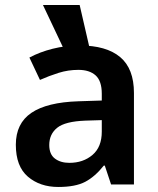

<svg xmlns="http://www.w3.org/2000/svg" viewBox="-20 -734 630 764"><path d="M297 -553Q403 -553 458 -507Q513 -461 513 -364V0H422L397 -75H393Q358 -31 319 -10.5Q280 10 212 10Q139 10 91 -31Q43 -72 43 -158Q43 -243 105 -285Q167 -327 292 -331L385 -334V-361Q385 -412 360.5 -434Q336 -456 292 -456Q251 -456 213 -444Q175 -432 139 -416L97 -505Q138 -527 189.5 -540Q241 -553 297 -553ZM320 -254Q239 -251 207.5 -225.5Q176 -200 176 -157Q176 -120 198.5 -103Q221 -86 256 -86Q311 -86 348 -117.5Q385 -149 385 -210V-256ZM266 -471 151 -714H297L353 -471Z"/></svg>

Font: Noto Sans Nag Mundari SemiBold
Style: Regular
Weight: 600
Version: Version 1.000